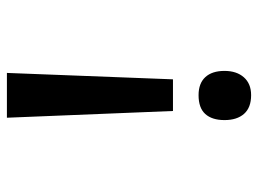

<svg xmlns="http://www.w3.org/2000/svg" viewBox="-118 -636 765 570"><g transform="rotate(-90 265.0 -351.5)"><path d="M220 -221 200 -714H333L314 -221ZM267 11Q230 11 211.5 -10Q193 -31 193 -68Q193 -105 211 -125Q229 -145 267 -145Q302 -145 320.5 -125Q339 -105 339 -68Q339 -32 320 -10.5Q301 11 267 11Z"/></g></svg>

Font: Noto Sans Mono Condensed SemiBold
Style: Regular
Weight: 600
Width: 3
Designer: Monotype Design Team
Foundry: Monotype Imaging Inc.
Version: Version 2.014